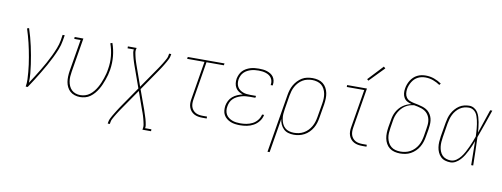

<svg xmlns="http://www.w3.org/2000/svg" viewBox="-73 -1164 4645 1775"><g transform="rotate(10 2250.0 -276.0)"><path d="M181 0Q187 -34 185.5 -69Q184 -104 181 -138Q178 -172 173.5 -205.5Q169 -239 163 -272.5Q157 -306 150.5 -339Q144 -372 136 -404.5Q128 -437 119 -469Q110 -501 100 -532L118 -538Q131 -499 142 -458.5Q153 -418 162 -377Q171 -336 178.5 -294.5Q186 -253 192 -211Q198 -169 202 -126.5Q206 -84 204 -40Q227 -75 249 -110Q271 -145 292.5 -180.5Q314 -216 334 -252.5Q354 -289 371.5 -325.5Q389 -362 404 -400Q419 -438 426 -477L434 -530H454L445 -477Q438 -434 421.5 -393Q405 -352 385 -311.5Q365 -271 343 -231.5Q321 -192 297.5 -153.5Q274 -115 250 -76.5Q226 -38 200 0Z M691 8Q665 8 640.5 0Q616 -8 598 -24Q580 -40 569 -62.5Q558 -85 554 -109.5Q550 -134 551 -160.5Q552 -187 556 -213L606 -512H547V-530H629L576 -210Q572 -187 570.5 -163.5Q569 -140 572.5 -118Q576 -96 585 -75.5Q594 -55 609.5 -40Q625 -25 646.5 -17.5Q668 -10 691 -10Q714 -10 737 -17Q760 -24 779.5 -39Q799 -54 814.5 -73Q830 -92 842 -113Q854 -134 863.5 -156.5Q873 -179 880.5 -201Q888 -223 894 -245.5Q900 -268 903 -291Q914 -353 908 -414Q902 -475 882 -530L900 -537Q921 -479 927 -416Q933 -353 923 -289Q919 -264 912.5 -239.5Q906 -215 897.5 -191.5Q889 -168 879 -144.5Q869 -121 855.5 -98.5Q842 -76 825 -56Q808 -36 786.5 -20.5Q765 -5 740 1.5Q715 8 691 8Z M987 205 990 187Q993 171 1000 156.5Q1007 142 1015 128Q1023 114 1031.5 100.5Q1040 87 1048.5 73Q1057 59 1066 45.5Q1075 32 1084 19L1210 -164L1145 -346Q1140 -359 1135.5 -372.5Q1131 -386 1126.5 -399.5Q1122 -413 1118.5 -426.5Q1115 -440 1111.5 -454Q1108 -468 1105.5 -482.5Q1103 -497 1106 -512H1047V-530H1129L1125 -512Q1123 -497 1125.5 -483.5Q1128 -470 1131 -456.5Q1134 -443 1137.5 -429.5Q1141 -416 1145.5 -403Q1150 -390 1154 -377.5Q1158 -365 1163 -352L1223 -183L1341 -354Q1350 -367 1358.5 -379.5Q1367 -392 1375.5 -405Q1384 -418 1392 -431Q1400 -444 1407.5 -457Q1415 -470 1422 -483.5Q1429 -497 1431 -512L1434 -530H1454L1451 -512Q1448 -496 1441 -481.5Q1434 -467 1426 -453Q1418 -439 1410 -425.5Q1402 -412 1393 -398Q1384 -384 1375 -370.5Q1366 -357 1357 -344L1231 -161L1297 21Q1301 34 1305.5 47.5Q1310 61 1314.5 74.5Q1319 88 1323 101.5Q1327 115 1330 129Q1333 143 1335.5 157.5Q1338 172 1335 187H1394V205H1313L1316 187Q1318 172 1315.5 158.5Q1313 145 1310 131.5Q1307 118 1303.5 104.5Q1300 91 1296 78Q1292 65 1287.5 52.5Q1283 40 1278 27L1218 -142L1100 29Q1091 42 1082.5 54.5Q1074 67 1065.5 80Q1057 93 1049 106Q1041 119 1033.5 132Q1026 145 1019 158.5Q1012 172 1010 187L1007 205Z M1840 0Q1819 0 1799 -3.5Q1779 -7 1761.5 -16.5Q1744 -26 1731.5 -41Q1719 -56 1712.5 -75Q1706 -94 1706 -114.5Q1706 -135 1710 -156L1769 -512H1606L1609 -530H1954L1951 -512H1788L1729 -153Q1726 -135 1726 -117Q1726 -99 1731 -83Q1736 -67 1747 -53.5Q1758 -40 1772.5 -32Q1787 -24 1804.5 -21Q1822 -18 1840 -18H1880V0Z M2193 8Q2170 8 2147.5 5Q2125 2 2105 -6Q2085 -14 2068 -27.5Q2051 -41 2040.5 -59.5Q2030 -78 2028 -100.5Q2026 -123 2029 -146Q2033 -170 2045 -193.5Q2057 -217 2077 -234Q2097 -251 2121 -261Q2145 -271 2170 -277Q2149 -283 2131 -295Q2113 -307 2102 -325.5Q2091 -344 2088 -366.5Q2085 -389 2089 -412Q2093 -431 2101.5 -450.5Q2110 -470 2124.5 -485.5Q2139 -501 2158 -511.5Q2177 -522 2196.5 -528Q2216 -534 2236.5 -536Q2257 -538 2276 -538Q2296 -538 2315.5 -536Q2335 -534 2353 -528Q2371 -522 2387 -512Q2403 -502 2413.5 -487Q2424 -472 2428 -453Q2432 -434 2429 -414Q2429 -412 2428.5 -410.5Q2428 -409 2428 -407H2408Q2409 -408 2409 -410Q2409 -412 2410 -413Q2412 -430 2408.5 -446.5Q2405 -463 2395.5 -476Q2386 -489 2372.5 -497.5Q2359 -506 2343 -511Q2327 -516 2310.5 -518Q2294 -520 2276 -520Q2259 -520 2241 -518Q2223 -516 2205.5 -511Q2188 -506 2171 -497Q2154 -488 2140.5 -474.5Q2127 -461 2119 -443.5Q2111 -426 2108 -409Q2105 -390 2107 -372Q2109 -354 2117.5 -338.5Q2126 -323 2139.5 -312.5Q2153 -302 2169.5 -295.5Q2186 -289 2204 -287Q2222 -285 2241 -285H2293L2290 -267H2238Q2218 -267 2198 -265Q2178 -263 2158 -257Q2138 -251 2119 -241.5Q2100 -232 2084.5 -217Q2069 -202 2060.5 -183Q2052 -164 2049 -144Q2045 -124 2047.5 -104Q2050 -84 2059 -68Q2068 -52 2083 -40.5Q2098 -29 2116 -22Q2134 -15 2153.5 -12.5Q2173 -10 2193 -10Q2222 -10 2250.5 -15Q2279 -20 2306 -33.5Q2333 -47 2352.5 -71.5Q2372 -96 2378 -125H2397Q2391 -92 2370 -64.5Q2349 -37 2319.5 -20.5Q2290 -4 2257.5 2Q2225 8 2193 8Z M2487 205 2578 -343Q2582 -368 2589.5 -392.5Q2597 -417 2610 -439.5Q2623 -462 2641.5 -481.5Q2660 -501 2682.5 -514.5Q2705 -528 2730.5 -533Q2756 -538 2781 -538Q2807 -538 2833 -531.5Q2859 -525 2878.5 -509.5Q2898 -494 2910.5 -471.5Q2923 -449 2928 -423.5Q2933 -398 2932 -371Q2931 -344 2927 -317L2905 -187Q2901 -162 2893.5 -137.5Q2886 -113 2872.5 -90Q2859 -67 2839.5 -47.5Q2820 -28 2796.5 -15.5Q2773 -3 2748 2.5Q2723 8 2698 8Q2670 8 2645 0.5Q2620 -7 2602 -24.5Q2584 -42 2573.5 -65.5Q2563 -89 2560 -115L2507 205ZM2697 -10Q2720 -10 2743 -15Q2766 -20 2787.5 -32Q2809 -44 2826.5 -62Q2844 -80 2856 -101Q2868 -122 2875 -144.5Q2882 -167 2886 -190L2908 -320Q2912 -344 2913 -368Q2914 -392 2909.5 -415Q2905 -438 2894.5 -458.5Q2884 -479 2867 -493Q2850 -507 2827 -513.5Q2804 -520 2780 -520Q2758 -520 2735 -515Q2712 -510 2691 -497.5Q2670 -485 2653.5 -467Q2637 -449 2625.5 -428Q2614 -407 2607.5 -385Q2601 -363 2597 -340L2576 -211Q2572 -188 2570.5 -164Q2569 -140 2573 -117Q2577 -94 2586 -73.5Q2595 -53 2611.5 -38Q2628 -23 2650.5 -16.5Q2673 -10 2697 -10Z M3340 0Q3319 0 3299 -3.5Q3279 -7 3261.5 -16.5Q3244 -26 3231.5 -41Q3219 -56 3212.5 -75Q3206 -94 3206 -114.5Q3206 -135 3210 -156L3269 -512H3105V-530H3291L3229 -153Q3226 -135 3226 -117Q3226 -99 3231 -83Q3236 -67 3247 -53.5Q3258 -40 3272.5 -32Q3287 -24 3304.5 -21Q3322 -18 3340 -18H3380V0ZM3291 -604 3278 -616 3410 -757 3426 -743Z M3696 8Q3669 8 3643 1.5Q3617 -5 3597 -20.5Q3577 -36 3564.5 -58.5Q3552 -81 3547 -106.5Q3542 -132 3543 -159Q3544 -186 3548 -213L3560 -281Q3563 -302 3569 -322Q3575 -342 3585.5 -361Q3596 -380 3610.5 -397Q3625 -414 3643 -426.5Q3661 -439 3681 -447.5Q3701 -456 3722 -460Q3700 -465 3680.5 -475.5Q3661 -486 3650 -504.5Q3639 -523 3636.5 -545.5Q3634 -568 3638 -591Q3641 -611 3648 -630.5Q3655 -650 3666 -668Q3677 -686 3692.5 -701Q3708 -716 3727 -725.5Q3746 -735 3766 -739Q3786 -743 3806 -743Q3848 -743 3885.5 -729.5Q3923 -716 3955 -694L3944 -679Q3915 -699 3880 -712Q3845 -725 3807 -725Q3789 -725 3771.5 -721.5Q3754 -718 3737 -709.5Q3720 -701 3706.5 -688Q3693 -675 3683 -658.5Q3673 -642 3666.5 -625Q3660 -608 3657 -590Q3654 -569 3656.5 -548Q3659 -527 3671 -510.5Q3683 -494 3702 -486Q3721 -478 3741.5 -474Q3762 -470 3782.5 -465.5Q3803 -461 3822.5 -455Q3842 -449 3859.5 -439Q3877 -429 3890 -413.5Q3903 -398 3911 -379.5Q3919 -361 3921.5 -340Q3924 -319 3922 -297.5Q3920 -276 3917 -255L3905 -187Q3901 -162 3893 -137Q3885 -112 3871.5 -89Q3858 -66 3838.5 -47Q3819 -28 3795.5 -15Q3772 -2 3746.5 3Q3721 8 3696 8ZM3696 -10Q3719 -10 3742.5 -15Q3766 -20 3787 -31.5Q3808 -43 3826 -61Q3844 -79 3856 -100Q3868 -121 3875 -144Q3882 -167 3886 -190L3897 -258Q3900 -277 3902 -295.5Q3904 -314 3902 -332.5Q3900 -351 3893.5 -367.5Q3887 -384 3876 -398Q3865 -412 3850.5 -421.5Q3836 -431 3819 -437Q3802 -443 3784 -447Q3766 -451 3748 -454Q3727 -452 3706 -445.5Q3685 -439 3666 -426.5Q3647 -414 3632 -397Q3617 -380 3606 -360.5Q3595 -341 3588.5 -320.5Q3582 -300 3579 -279L3568 -210Q3564 -186 3562.5 -161.5Q3561 -137 3565.5 -114.5Q3570 -92 3580.5 -71.5Q3591 -51 3608.5 -36.5Q3626 -22 3649 -16Q3672 -10 3696 -10Z M4168 8Q4143 8 4118.5 0.5Q4094 -7 4077 -24Q4060 -41 4050 -63.5Q4040 -86 4036.5 -110.5Q4033 -135 4034.5 -161Q4036 -187 4040 -213L4062 -343Q4066 -367 4072.5 -390.5Q4079 -414 4091 -436.5Q4103 -459 4120 -478.5Q4137 -498 4158 -512Q4179 -526 4203.5 -532Q4228 -538 4252 -538Q4276 -538 4297 -525.5Q4318 -513 4330.5 -493.5Q4343 -474 4350 -450.5Q4357 -427 4361.5 -403.5Q4366 -380 4368.5 -356Q4371 -332 4373 -307Q4392 -363 4410.5 -418.5Q4429 -474 4448 -530H4468Q4445 -464 4422.5 -397.5Q4400 -331 4375 -265Q4378 -199 4379 -132.5Q4380 -66 4382 0H4363Q4362 -56 4361.5 -112.5Q4361 -169 4360 -225Q4351 -200 4340.5 -176Q4330 -152 4318 -128Q4306 -104 4292 -81.5Q4278 -59 4259.5 -39Q4241 -19 4217.5 -5.5Q4194 8 4168 8ZM4168 -10Q4196 -10 4220 -26.5Q4244 -43 4261.5 -66Q4279 -89 4292.5 -114Q4306 -139 4317.5 -164.5Q4329 -190 4339.5 -216Q4350 -242 4359 -268Q4358 -287 4357 -306.5Q4356 -326 4354 -345Q4352 -364 4349.5 -382.5Q4347 -401 4342.5 -419Q4338 -437 4332 -455Q4326 -473 4315 -487.5Q4304 -502 4287.5 -511Q4271 -520 4252 -520Q4230 -520 4208 -514.5Q4186 -509 4166.5 -495.5Q4147 -482 4132 -464Q4117 -446 4107 -425.5Q4097 -405 4091 -383.5Q4085 -362 4081 -340L4060 -210Q4056 -187 4054.5 -164Q4053 -141 4055.5 -119Q4058 -97 4066 -76.5Q4074 -56 4088.5 -40.5Q4103 -25 4124.5 -17.5Q4146 -10 4168 -10Z"/></g></svg>

Font: Iosevka Curly Slab ThObl
Style: Regular
Weight: 100
Italic angle: -9°
Monospace: yes
Designer: Belleve Invis
Foundry: Belleve Invis
Version: Version 11.0.0; ttfautohint (v1.8.3)